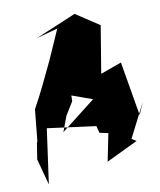

<svg xmlns="http://www.w3.org/2000/svg" viewBox="-88 -818 785 944"><g transform="rotate(-10 304.0 -346.0)"><path d="M411 -142 383 -4 541 -80 518 -94 605 -265 578 -203 532 -473 427 -435 466 -671 349 -748 147 -663 253 -692 187 -543C152 -469 116 -392 76 -320L60 -161L57 -157L44 -75L79 56L117 -218L359 -186L368 -151ZM223 -262 263 -327 270 -530 255 -359 366 -319 194 -185Z"/></g></svg>

Font: Asimov Silicon
Style: Regular
Weight: 400
Designer: Google
Version: Version 2.000980; 2014